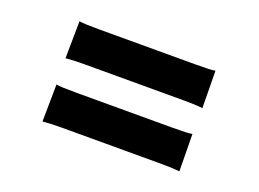

<svg xmlns="http://www.w3.org/2000/svg" viewBox="-61 -600 789 585"><g transform="rotate(20 333.0 -307.0)"><path d="M171.4 -351.6Q134.3 -351.6 110.8 -349.1L112.3 -469.7Q123 -466.8 176.8 -466.8H488.8Q542 -466.8 553.2 -469.7L554.7 -349.1Q531.2 -351.6 494.1 -351.6ZM171.4 -146.5Q134.3 -146.5 110.8 -144L112.3 -264.6Q123 -261.7 176.8 -261.7H488.8Q542 -261.7 553.2 -264.6L554.7 -144Q531.2 -146.5 494.1 -146.5Z"/></g></svg>

Font: HammersmithOne
Style: Regular
Weight: 400
Designer: Nicole Fally
Foundry: Nicole Fally
Version: Version 1.003